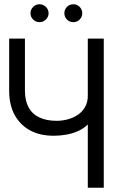

<svg xmlns="http://www.w3.org/2000/svg" viewBox="-20 -881 529 901"><path d="M165 -861Q148 -861 135.5 -848.5Q123 -836 123 -819Q123 -802 135.5 -789.5Q148 -777 165 -777Q183 -777 195.5 -789.5Q208 -802 208 -819Q208 -836 195.5 -848.5Q183 -861 165 -861ZM324 -861Q306 -861 294 -848.5Q282 -836 282 -819Q282 -802 294 -789.5Q306 -777 324 -777Q342 -777 354 -789.5Q366 -802 366 -819Q366 -836 354 -848.5Q342 -861 324 -861ZM467 -700H392V-431Q392 -401 379 -378.5Q366 -356 345 -342Q324 -328 298 -321Q272 -314 246 -314Q198 -314 164.5 -330Q131 -346 114 -377.5Q97 -409 97 -456V-700H23V-455Q23 -390 48 -343Q73 -296 119.5 -270Q166 -244 232 -244Q261 -244 290.5 -249Q320 -254 346.5 -266Q373 -278 392 -297V0H467Z"/></svg>

Font: Advent Pro Medium
Style: Regular
Weight: 500
Designer: VivaRado, Andreas Kalpakidis
Foundry: VivaRado, Andreas Kalpakidis
Version: Version 3.000